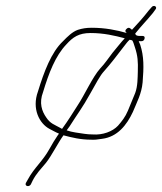

<svg xmlns="http://www.w3.org/2000/svg" viewBox="-20 -568 554 657"><path d="M291.8 -90C301.6 -89.3 314.2 -90.3 329.5 -93C381.5 -99.6 413.4 -139.3 434.7 -185C448.6 -219.1 464.3 -246.3 468 -286C472.2 -337.6 472.9 -374.7 459.8 -415L454.6 -427H463.6C469.6 -427 473.3 -430 474.7 -436C476 -442 473.7 -445 467.7 -445H458.7C449.2 -445 444.3 -446.6 442.6 -453C463 -478.9 481.8 -497.3 502.7 -523L511.5 -535C520.5 -544.5 506.1 -553.5 498.4 -543L488.8 -532C470.2 -508.1 452.3 -488 431.6 -466C427.1 -469.8 421.4 -477.5 412.8 -469C406 -462.3 409.8 -458.4 414 -455C379.8 -465 339.3 -473 294.2 -473C275 -473 262.2 -470.8 246.6 -466C227.2 -459.2 210.5 -442.2 195.6 -427C155.4 -389.3 130.5 -321.9 109.9 -255C88.2 -195.5 115 -145.1 149.3 -127C161.3 -121.2 170.4 -115 181.6 -111C180.3 -108.3 178.8 -106 177 -104C167.9 -90.7 158.8 -75.7 149.6 -59C125.8 -15.7 97.3 5.3 75.4 46L68.6 58C63.4 68.8 79.1 73.5 85.5 63L91.2 51C103.9 25.9 119.3 11 137.5 -11C156.6 -35 178.3 -79.1 197.2 -105C226.2 -97.3 255.7 -90 291.8 -90ZM208.2 -122C211.9 -126.7 215.3 -131.3 218.4 -136C244.6 -177.5 262.6 -200.3 287.8 -246L314.9 -294C322.6 -307.3 329.6 -317.3 335.8 -324C358.8 -349.6 382 -380.3 403.2 -408C411.8 -418.7 416.9 -426.5 423.7 -432C426.9 -431.3 429.8 -430.7 432.3 -430C436.6 -424.4 438 -415.8 441.7 -406C451.5 -376.4 452.6 -357.6 451.6 -323C450.9 -302.1 451.4 -273.3 442.7 -250C433.7 -228.3 426.7 -210.7 417.6 -189C408.8 -167.9 397 -153.1 383.9 -138C365.2 -118 331.6 -105.3 296.9 -108C287.6 -108 278.4 -108.7 269.4 -110C248.8 -113.1 226.2 -115.5 208.2 -122ZM406.9 -437C393.8 -423.2 380 -404.8 365.6 -388C351.4 -369.5 338.5 -350 323.1 -334C296.6 -304.5 269.5 -243.2 246 -208C227.5 -179.2 213.6 -156.1 192.3 -127C190.6 -128.3 188.9 -129.3 187 -130C165.9 -141.9 152.2 -144.8 138.3 -166C123.4 -187.1 113 -215.6 127.4 -253C146.9 -317.5 169.5 -376.9 207 -416C229.3 -440.8 249.4 -455 290 -455C334.9 -455 372.6 -446.1 406.9 -437Z"/></svg>

Font: HoneyBee
Style: BLnIt
Weight: 100
Foundry: Cannot Into Space Fonts
Version: Version 0.89